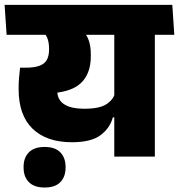

<svg xmlns="http://www.w3.org/2000/svg" viewBox="-44 -664 760 814"><path d="M612.5 -559.5H440.5V0H612.5ZM416.5 -516.5H695L686.5 -643.5H408ZM-24.5 -643.5 -16 -516.5H645L636 -643.5ZM302 -540H124.5Q147.5 -524.5 155.8 -504.8Q164 -485 164 -458.5V-454Q164 -428 155 -411Q146 -394 124.2 -385.5Q102.5 -377 64 -377H41L95 -266L150.5 -267.5Q252.5 -270 296.8 -309.8Q341 -349.5 341 -426V-433Q341 -469 331.8 -494.2Q322.5 -519.5 302 -540ZM35 -293.5V-285.5Q35 -175.5 94.2 -118.2Q153.5 -61 261 -61Q342 -61 382 -90.8Q422 -120.5 434.5 -166.5H451.5L444.5 -272Q437 -241.5 407.2 -222.2Q377.5 -203 314.5 -203Q273.5 -203 248 -212.2Q222.5 -221.5 210.8 -238Q199 -254.5 199 -276V-339L41 -377Q38 -350.5 36.5 -331Q35 -311.5 35 -293.5ZM145.5 131Q189.5 131 211.8 108.2Q234 85.5 234 46.5Q234 46.5 234 45.2Q234 44 234 43.5Q234 5 211.8 -18Q189.5 -41 145.5 -41Q101 -41 78.5 -18.2Q56 4.5 56 43.5Q56 44 56 45Q56 46 56 46.5Q56 85.5 78.5 108.2Q101 131 145.5 131Z"/></svg>

Font: Anek Devanagari Medium ExtraBold
Style: Regular
Weight: 800
Version: Version 1.003